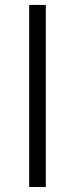

<svg xmlns="http://www.w3.org/2000/svg" viewBox="-20 -747 300 767"><path d="M163 -727.3V0H96.6V-727.3Z"/></svg>

Font: Inter P Light
Style: Regular
Weight: 300
Designer: Rasmus Andersson
Foundry: rsms
Version: Version 3.018;git-588b23468